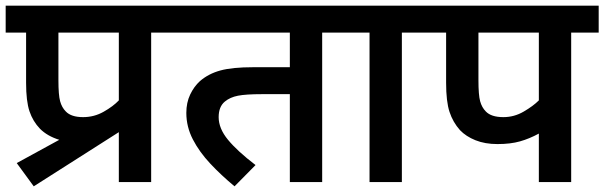

<svg xmlns="http://www.w3.org/2000/svg" viewBox="-20 -642 2131 677"><path d="M39 -67 189 -149Q147 -162 121 -188Q96 -214 84 -249.5Q72 -285 72 -350V-527H0V-622H610V-527H513V0H399V-176L99 15ZM399 -527H186V-359Q186 -307 192 -285Q198 -263 212 -249Q231 -229 273 -229Q312 -229 345.5 -248Q379 -267 399 -288Z M1116 -527V0H1002V-310H904Q847 -310 819 -304.5Q791 -299 773 -284Q751 -266 751 -229Q751 -189 784 -149Q817 -109 881 -60L807 15Q760 -24 721.5 -65Q683 -106 660 -150.5Q637 -195 637 -244Q637 -280 650.5 -308.5Q664 -337 685 -356Q715 -382 757 -393.5Q799 -405 873 -405H1002V-527H596V-622H1214V-527Z M1397 -527V0H1283V-527H1200V-622H1495V-527Z M1994 -527V0H1880V-171Q1847 -153 1813.5 -143.5Q1780 -134 1734 -134Q1690 -134 1656.5 -147.5Q1623 -161 1602 -183Q1577 -211 1565 -247.5Q1553 -284 1553 -350V-527H1481V-622H2091V-527ZM1880 -527H1667V-359Q1667 -307 1673 -285Q1679 -263 1693 -249Q1712 -229 1755 -229Q1793 -229 1826.5 -248.5Q1860 -268 1880 -288Z"/></svg>

Font: Noto Sans Devanagari UI SemiBold
Style: Regular
Weight: 600
Designer: Jelle Bosma - Monotype Design Team
Foundry: Monotype Imaging Inc.
Version: Version 2.003; ttfautohint (v1.8.4.7-5d5b)